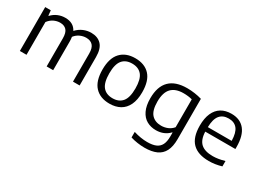

<svg xmlns="http://www.w3.org/2000/svg" viewBox="-45 -1188 2738 2055"><g transform="rotate(30 1323.5 -160.5)"><path d="M820 -350.5V0H738V-346.5Q738 -416.5 709 -447.2Q680 -478 627.5 -478Q590 -478 553 -461.5Q516 -445 488.5 -409.5Q493 -384 493 -352.5V0H412.5V-346.5Q412.5 -417 384.5 -447.5Q356.5 -478 305 -478Q265.5 -478 228 -459.8Q190.5 -441.5 163.5 -404.5V0H81.5V-542.5H150.5L156.5 -480H162Q194 -514.5 236.5 -532.8Q279 -551 327 -551Q429.5 -551 469.5 -472Q508 -513 554 -532Q600 -551 647 -551Q728 -551 774 -502.8Q820 -454.5 820 -350.5Z M946.5 -271Q946.5 -411.5 1011.5 -481.2Q1076.5 -551 1192 -551Q1308.5 -551 1372.8 -481.8Q1437 -412.5 1437 -271Q1437 -177 1407 -114.2Q1377 -51.5 1322 -21Q1267 9.5 1192 9.5Q1076.5 9.5 1011.5 -60Q946.5 -129.5 946.5 -271ZM1353.5 -270Q1353.5 -384.5 1312 -434.5Q1270.5 -484.5 1192 -484.5Q1113.5 -484.5 1071.8 -434.8Q1030 -385 1030 -272Q1030 -157.5 1071.8 -107.2Q1113.5 -57 1192 -57Q1270 -57 1311.8 -107Q1353.5 -157 1353.5 -270Z M1579.5 204V135.5Q1668.5 163 1748 163Q1813 163 1853.5 145.8Q1894 128.5 1913.8 90Q1933.5 51.5 1933.5 -13V-60.5H1929Q1899.5 -28.5 1857.8 -10.8Q1816 7 1765 7Q1701.5 7 1651.5 -20.8Q1601.5 -48.5 1572.5 -108.5Q1543.5 -168.5 1543.5 -260.5Q1543.5 -405 1616.5 -478Q1689.5 -551 1833.5 -551Q1880 -551 1927 -544.2Q1974 -537.5 2015.5 -525V-26Q2015.5 64.5 1986.5 121Q1957.5 177.5 1899.5 203.8Q1841.5 230 1752.5 230Q1711 230 1664.8 223.2Q1618.5 216.5 1579.5 204ZM1933.5 -127V-471.5Q1885 -484.5 1826 -484.5Q1726.5 -484.5 1676.8 -432Q1627 -379.5 1627 -268Q1627 -158 1670 -110.5Q1713 -63 1789 -63Q1831 -63 1869 -78.8Q1907 -94.5 1933.5 -127Z M2604 -244.5H2231.5Q2235 -145.5 2283.5 -101.2Q2332 -57 2430.5 -57Q2497.5 -57 2576.5 -80.5V-14Q2497.5 9.5 2421 9.5Q2285 9.5 2216.8 -58.8Q2148.5 -127 2148.5 -271.5Q2148.5 -363 2176.2 -425.5Q2204 -488 2256 -519.5Q2308 -551 2381 -551Q2489 -551 2546.5 -479.8Q2604 -408.5 2604 -269.5ZM2231.5 -300H2526Q2524 -400 2487.5 -446Q2451 -492 2380.5 -492Q2309 -492 2271.2 -446Q2233.5 -400 2231.5 -300Z"/></g></svg>

Font: Encode Sans Semi Expanded
Style: Regular
Weight: 400
Width: 6
Designer: Multiple Designers
Foundry: Impallari Type
Version: Version 2.000